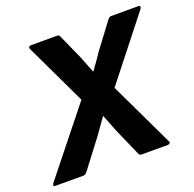

<svg xmlns="http://www.w3.org/2000/svg" viewBox="-145 -775 902 895"><g transform="rotate(-20 306.5 -327.5)"><path d="M-18 0Q-32 0 -24 -14L233 -336L88 -641Q86 -647 89 -651Q92 -655 99 -655H230Q239 -655 243 -643L297 -522Q305 -502 313 -481.5Q321 -461 329 -441H331Q345 -461 360 -482Q375 -503 389 -524L479 -644Q483 -649 487 -652Q491 -655 497 -655H632Q638 -655 639.5 -651Q641 -647 638 -641L397 -335L550 -14Q553 -8 549.5 -4Q546 0 539 0H409Q398 0 395 -11L335 -147Q327 -168 319 -188.5Q311 -209 303 -229H301Q287 -210 273 -189.5Q259 -169 245 -150L140 -12Q136 -7 131.5 -3.5Q127 0 122 0Z"/></g></svg>

Font: Sofia Sans ExtraBold
Style: Italic
Weight: 800
Italic angle: -9°
Designer: Botio Nikoltchev, Ani Petrova
Foundry: lettersoup
Version: Version 4.100; ttfautohint (v1.8.4.7-5d5b)